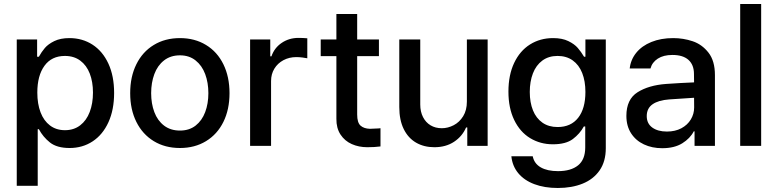

<svg xmlns="http://www.w3.org/2000/svg" viewBox="-20 -727 3877 957"><path d="M63.5 -530.3H165V-444.3H173.8Q187 -468.3 203.6 -487.8Q220.2 -507.3 250.7 -522.2Q281.2 -537.1 326.2 -537.1Q390.6 -537.1 441.2 -504.4Q491.7 -471.7 520.3 -409.9Q548.8 -348.1 548.8 -263.7Q548.8 -179.7 520.5 -117.7Q492.2 -55.7 441.9 -22.5Q391.6 10.7 327.1 10.7Q263.7 10.7 229 -16.8Q194.3 -44.4 173.8 -83H168V199.2H63.5ZM303.7 -78.1Q348.1 -78.1 379.6 -102.3Q411.1 -126.5 427.2 -168.9Q443.4 -211.4 443.4 -265.6Q443.4 -318.8 427.5 -360.1Q411.6 -401.4 380.1 -424.8Q348.6 -448.2 303.7 -448.2Q237.3 -448.2 201.7 -399.2Q166 -350.1 166 -265.6Q166 -209.5 182.1 -167.2Q198.2 -125 229.2 -101.6Q260.3 -78.1 303.7 -78.1Z M628.9 -262.7Q628.9 -344.7 659.7 -406.7Q690.4 -468.8 746.6 -502.9Q802.7 -537.1 877 -537.1Q950.7 -537.1 1006.8 -502.9Q1063 -468.8 1093.5 -406.5Q1124 -344.2 1124 -262.7Q1124 -181.2 1093.5 -119.4Q1063 -57.6 1006.8 -23.4Q950.7 10.7 877 10.7Q802.7 10.7 746.6 -23.4Q690.4 -57.6 659.7 -119.4Q628.9 -181.2 628.9 -262.7ZM1018.6 -262.7Q1018.6 -314.9 1002.7 -357.7Q986.8 -400.4 954.8 -425.8Q922.9 -451.2 877 -451.2Q830.1 -451.2 797.6 -425.8Q765.1 -400.4 749.3 -357.7Q733.4 -314.9 733.4 -262.7Q733.4 -210.4 749.3 -168.2Q765.1 -126 797.6 -101.1Q830.1 -76.2 877 -76.2Q923.3 -76.2 955.1 -101.1Q986.8 -126 1002.7 -168.2Q1018.6 -210.4 1018.6 -262.7Z M1226.6 -530.3H1327.1V-446.3H1333Q1347.7 -488.8 1384.3 -513.4Q1420.9 -538.1 1467.8 -538.1Q1490.2 -538.1 1511.7 -536.1V-436.5Q1502.9 -438.5 1487.1 -440.4Q1471.2 -442.4 1457 -442.4Q1421.4 -442.4 1392.6 -427Q1363.8 -411.6 1347.4 -384.5Q1331.1 -357.4 1331.1 -323.2V0H1226.6Z M1868.7 -447.3H1760.3V-156.2Q1760.3 -115.7 1777.1 -100.8Q1793.9 -85.9 1823.7 -85Q1837.4 -85 1866.7 -86.9Q1869.6 -87.9 1876.5 -87.9V2.9Q1847.2 6.8 1811 6.8Q1768.6 6.8 1733.4 -8.8Q1698.2 -24.4 1677.2 -56.4Q1656.2 -88.4 1656.7 -134.8V-447.3H1578.6V-530.3H1656.7V-657.2H1760.3V-530.3H1868.7Z M2307.1 -530.3H2410.6V0H2309.1V-91.8H2303.2Q2284.2 -47.4 2243.2 -20.3Q2202.1 6.8 2145 6.8Q2093.3 6.8 2053.7 -16.1Q2014.2 -39.1 1992.2 -84Q1970.2 -128.9 1970.2 -193.4V-530.3H2074.7V-206.1Q2074.7 -170.4 2088.4 -143.6Q2102.1 -116.7 2126.2 -102.3Q2150.4 -87.9 2182.1 -87.9Q2212.4 -87.9 2241.2 -102.8Q2270 -117.7 2288.6 -147.7Q2307.1 -177.7 2307.1 -220.7Z M2528.8 51.8H2635.3Q2642.6 88.4 2675.3 107.2Q2708 126 2761.2 126Q2825.7 126 2861.3 97.2Q2897 68.4 2897 7.8V-96.7H2890.1Q2870.1 -60.1 2835.2 -33.9Q2800.3 -7.8 2735.8 -7.8Q2672.9 -7.8 2622.3 -38.6Q2571.8 -69.3 2543 -128.9Q2514.2 -188.5 2514.2 -270.5Q2514.2 -353 2542.7 -413.3Q2571.3 -473.6 2621.8 -505.4Q2672.4 -537.1 2736.8 -537.1Q2782.2 -537.1 2812.7 -522.2Q2843.3 -507.3 2859.9 -488Q2876.5 -468.8 2891.1 -444.3H2897.9V-530.3H2999.5V11.7Q2999.5 77.6 2968.8 122.1Q2938 166.5 2884.3 188.2Q2830.6 210 2760.3 210Q2693.8 210 2643.3 190.9Q2592.8 171.9 2563.2 136.2Q2533.7 100.6 2528.8 51.8ZM2897.9 -268.6Q2897.9 -322.8 2881.8 -363.3Q2865.7 -403.8 2834.5 -426Q2803.2 -448.2 2759.3 -448.2Q2714.4 -448.2 2683.1 -425Q2651.9 -401.9 2636.2 -361.1Q2620.6 -320.3 2620.6 -268.6Q2620.6 -216.3 2636.5 -177Q2652.3 -137.7 2683.6 -115.7Q2714.8 -93.8 2759.3 -93.8Q2825.7 -93.8 2861.8 -139.9Q2897.9 -186 2897.9 -268.6Z M3300.3 -308.6Q3333.5 -311 3372.8 -313.2Q3412.1 -315.4 3439.5 -316.4L3439 -358.4Q3439 -403.8 3411.6 -428.5Q3384.3 -453.1 3331.5 -453.1Q3287.1 -453.1 3258.8 -434.8Q3230.5 -416.5 3222.2 -385.7H3118.7Q3123.5 -429.7 3151.4 -464.1Q3179.2 -498.5 3226.8 -517.8Q3274.4 -537.1 3335.4 -537.1Q3385.7 -537.1 3432.4 -521.5Q3479 -505.9 3511.2 -464.8Q3543.5 -423.8 3543.5 -352.5V0H3441.9V-72.3H3438Q3419.9 -37.1 3380.6 -12.7Q3341.3 11.7 3280.8 11.7Q3230 11.7 3189.5 -7.3Q3148.9 -26.4 3125.5 -62.7Q3102.1 -99.1 3102.1 -149.4Q3102.1 -231.9 3157.7 -267.1Q3213.4 -302.2 3300.3 -308.6ZM3304.2 -71.3Q3345.2 -71.3 3376 -87.6Q3406.7 -104 3423.3 -131.6Q3439.9 -159.2 3439.9 -191.4L3439.5 -239.7L3314.9 -231.4Q3261.7 -227.5 3232.7 -207.3Q3203.6 -187 3203.6 -148.4Q3203.6 -111.3 3231.2 -91.3Q3258.8 -71.3 3304.2 -71.3Z M3773.9 0H3669.4V-707H3773.9Z"/></svg>

Font: Pretendard JP Medium
Style: Regular
Weight: 500
Designer: Base glyphs from Inter by Rasmus Andersson; Hangeul glyphs from Noto Sans CJK(Source Han Sans) by Jang Soo-young and Kan
Foundry: Kil Hyung-jin
Version: Version 1.309